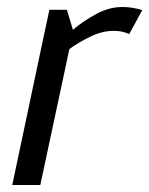

<svg xmlns="http://www.w3.org/2000/svg" viewBox="-20 -528 426 548"><path d="M349 -431Q328 -440 305 -440Q272 -440 238 -423.5Q204 -407 178 -388L95 0H15L106 -430L121 -500H171L188 -443Q219 -469 255.5 -488.5Q292 -508 329 -508H330Q345 -508 359.5 -505.5Q374 -503 386 -499Z"/></svg>

Font: Epunda Sans
Style: Italic
Weight: 400
Italic angle: -12.0243°
Designer: Simon Atzbach
Foundry: typofactur
Version: Version 2.204; ttfautohint (v1.8.4.7-5d5b)